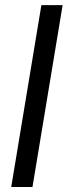

<svg xmlns="http://www.w3.org/2000/svg" viewBox="-20 -748 270 768"><path d="M230.5 -727.5 109.9 0H24.9L145.5 -727.5Z"/></svg>

Font: Inter 24pt
Style: Italic
Weight: 400
Italic angle: -9.3988°
Designer: Rasmus Andersson
Foundry: rsms
Version: Version 4.001;git-66647c0bb